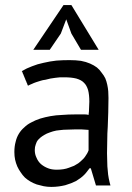

<svg xmlns="http://www.w3.org/2000/svg" viewBox="-20 -734 524 763"><path d="M91.8 -393.6Q98.6 -397.5 106.4 -400.4Q114.3 -404.3 123 -407.2Q131.8 -410.2 141.6 -413.1Q150.4 -416 160.2 -417Q169.9 -419.9 180.7 -421.9Q190.4 -423.8 200.2 -424.8Q210 -425.8 218.8 -426.8Q227.5 -426.8 235.4 -426.8Q263.7 -426.8 283.2 -421.9Q303.7 -416 313.5 -405.3Q324.2 -395.5 330.1 -376Q335 -357.4 335 -330.1Q335 -318.4 334 -304.7Q334 -292 332 -277.3Q325.2 -279.3 318.4 -279.3Q312.5 -279.3 305.7 -279.3Q296.9 -279.3 278.3 -279.3Q252 -279.3 227.5 -277.3Q202.1 -276.4 180.7 -272.5Q159.2 -268.6 139.6 -262.7Q119.1 -255.9 103.5 -247.1Q87.9 -239.3 76.2 -227.5Q63.5 -216.8 54.7 -202.1Q45.9 -187.5 42 -169.9Q37.1 -152.3 37.1 -129.9Q37.1 -113.3 40 -99.6Q43 -85.9 48.8 -72.3Q54.7 -59.6 62.5 -48.8Q69.3 -38.1 79.1 -28.3Q88.9 -19.5 100.6 -12.7Q112.3 -5.9 126 -1Q139.6 2.9 153.3 5.9Q168 8.8 183.6 8.8Q199.2 8.8 213.9 6.8Q227.5 4.9 239.3 2Q252 -2 262.7 -5.9Q273.4 -10.7 282.2 -14.6Q292 -20.5 299.8 -26.4Q307.6 -32.2 314.5 -39.1Q321.3 -45.9 326.2 -52.7Q331.1 -58.6 335.9 -65.4Q337.9 -65.4 340.8 -65.4Q345.7 -48.8 361.3 2.9Q376 2.9 418.9 2.9Q415 -10.7 412.1 -25.4Q409.2 -40 408.2 -56.6Q406.2 -72.3 406.2 -89.8Q405.3 -107.4 405.3 -125Q405.3 -149.4 406.2 -176.8Q406.2 -203.1 408.2 -230.5Q409.2 -257.8 410.2 -287.1Q411.1 -315.4 411.1 -344.7Q411.1 -358.4 410.2 -371.1Q409.2 -383.8 406.2 -397.5Q403.3 -411.1 398.4 -422.9Q392.6 -434.6 383.8 -445.3Q376 -457 365.2 -465.8Q353.5 -474.6 337.9 -481.4Q322.3 -488.3 301.8 -492.2Q281.2 -495.1 255.9 -495.1Q229.5 -495.1 204.1 -493.2Q177.7 -490.2 153.3 -484.4Q128.9 -479.5 107.4 -470.7Q85.9 -462.9 66.4 -451.2Q66.4 -451.2 67.4 -450.2Q67.4 -450.2 68.4 -449.2Q68.4 -449.2 68.4 -448.2Q68.4 -448.2 68.4 -447.3Q68.4 -447.3 69.3 -446.3Q69.3 -446.3 70.3 -444.3Q70.3 -444.3 70.3 -443.4Q70.3 -443.4 70.3 -442.4Q70.3 -442.4 71.3 -441.4Q71.3 -441.4 71.3 -440.4Q71.3 -440.4 72.3 -439.5Q72.3 -439.5 72.3 -439.5Q72.3 -439.5 72.3 -438.5Q72.3 -438.5 73.2 -437.5Q73.2 -437.5 73.2 -436.5Q73.2 -436.5 73.2 -435.5Q73.2 -435.5 74.2 -434.6Q74.2 -434.6 74.2 -433.6Q74.2 -433.6 74.2 -433.6Q74.2 -433.6 75.2 -432.6Q75.2 -432.6 75.2 -431.6Q75.2 -431.6 75.2 -430.7Q75.2 -430.7 76.2 -429.7Q76.2 -429.7 76.2 -429.7Q76.2 -429.7 77.1 -427.7Q77.1 -427.7 77.1 -426.8Q77.1 -426.8 77.1 -426.8Q77.1 -425.8 78.1 -424.8Q78.1 -424.8 78.1 -423.8Q78.1 -423.8 79.1 -422.9Q79.1 -422.9 79.1 -421.9Q79.1 -421.9 80.1 -420.9Q80.1 -420.9 80.1 -419.9Q80.1 -419.9 80.1 -418.9Q80.1 -418.9 81.1 -418Q81.1 -418 81.1 -418Q81.1 -418 81.1 -417Q81.1 -417 81.1 -417Q81.1 -417 82 -415Q82 -415 82 -414.1Q82 -414.1 83 -414.1Q83 -414.1 83 -413.1Q83 -413.1 83 -412.1Q83 -412.1 84 -411.1Q84 -411.1 84 -410.2Q84 -410.2 85 -409.2Q85 -409.2 85 -408.2Q85 -408.2 85 -407.2Q85 -407.2 85.9 -406.2Q85.9 -406.2 85.9 -405.3Q85.9 -405.3 86.9 -404.3Q86.9 -404.3 86.9 -403.3Q86.9 -403.3 87.9 -402.3Q87.9 -402.3 87.9 -401.4Q87.9 -401.4 87.9 -400.4Q87.9 -400.4 88.9 -399.4Q88.9 -399.4 88.9 -397.5Q88.9 -397.5 89.8 -396.5Q89.8 -396.5 89.8 -395.5Q89.8 -395.5 90.8 -394.5Q90.8 -394.5 91.8 -393.6ZM142.6 -82Q130.9 -92.8 125 -107.4Q118.2 -121.1 118.2 -137.7Q118.2 -150.4 122.1 -160.2Q125 -170.9 131.8 -178.7Q138.7 -186.5 147.5 -192.4Q156.2 -198.2 166 -203.1Q177.7 -208 190.4 -211.9Q203.1 -215.8 217.8 -216.8Q232.4 -218.8 247.1 -218.8Q261.7 -219.7 276.4 -219.7Q283.2 -219.7 291 -219.7Q297.9 -219.7 304.7 -219.7Q311.5 -219.7 318.4 -218.8Q325.2 -218.8 332 -217.8Q332 -190.4 332 -136.7Q330.1 -130.9 326.2 -124Q322.3 -118.2 317.4 -110.4Q312.5 -103.5 305.7 -97.7Q298.8 -90.8 291 -85Q283.2 -80.1 274.4 -75.2Q264.6 -71.3 253.9 -67.4Q244.1 -63.5 231.4 -61.5Q218.8 -59.6 205.1 -59.6Q185.5 -59.6 170.9 -65.4Q155.3 -71.3 142.6 -82ZM112.3 -536.1Q128.9 -536.1 177.7 -536.1Q188.5 -551.8 221.7 -600.6Q227.5 -614.3 243.2 -657.2Q248 -643.6 263.7 -600.6Q273.4 -584 301.8 -536.1Q319.3 -536.1 372.1 -536.1Q344.7 -580.1 263.7 -713.9Q255.9 -713.9 232.4 -713.9Q202.1 -669.9 112.3 -536.1Z"/></svg>

Font: Aptus Gothic JP
Style: Medium
Weight: 400
Designer: Fuminori Ogawa / Motoya
Version: Version 1